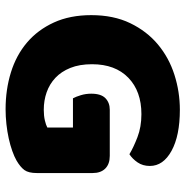

<svg xmlns="http://www.w3.org/2000/svg" viewBox="-8 -656 679 704"><g transform="rotate(90 332.0 -303.5)"><path d="M614 -99Q614 -68 603 -53Q592 -38 568 -24Q554 -16 533 -8.5Q512 -1 487 4.5Q462 10 434.5 13Q407 16 380 16Q308 16 245 -3.5Q182 -23 135.5 -62.5Q89 -102 62 -161Q35 -220 35 -298Q35 -380 64.5 -441Q94 -502 142.5 -542.5Q191 -583 253.5 -603Q316 -623 382 -623Q477 -623 532.5 -592.5Q588 -562 588 -513Q588 -487 575 -468Q562 -449 545 -438Q520 -453 482.5 -467.5Q445 -482 398 -482Q314 -482 264.5 -434Q215 -386 215 -301Q215 -255 228.5 -221.5Q242 -188 265 -166.5Q288 -145 318 -134.5Q348 -124 382 -124Q404 -124 421 -128Q438 -132 447 -137V-231H340Q334 -242 328.5 -260Q323 -278 323 -298Q323 -334 339.5 -350Q356 -366 382 -366H551Q581 -366 597.5 -349.5Q614 -333 614 -303Z"/></g></svg>

Font: Baloo Tammudu
Style: Regular
Weight: 400
Designer: Omkar Shende and Ek Type
Foundry: Ek Type
Version: Version 1.443;PS 1.000;hotconv 16.6.51;makeotf.lib2.5.65220;